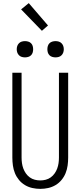

<svg xmlns="http://www.w3.org/2000/svg" viewBox="-20 -1200 515 1228"><path d="M238 8Q212 8 187 2.5Q162 -3 140 -16Q118 -29 101.5 -49Q85 -69 75.5 -92.5Q66 -116 62.5 -141.5Q59 -167 59 -192V-735H118V-192Q118 -174 120.5 -156.5Q123 -139 129 -122.5Q135 -106 145.5 -91Q156 -76 170.5 -65.5Q185 -55 202.5 -50.5Q220 -46 238 -46Q255 -46 272.5 -50.5Q290 -55 304.5 -65.5Q319 -76 329.5 -91Q340 -106 346 -122.5Q352 -139 354.5 -156.5Q357 -174 357 -192V-735H416V-192Q416 -167 412.5 -141.5Q409 -116 399.5 -92.5Q390 -69 373.5 -49Q357 -29 335 -16Q313 -3 288 2.5Q263 8 238 8ZM335 -833Q325 -833 314.5 -836Q304 -839 296.5 -846.5Q289 -854 286 -864Q283 -874 283 -885Q283 -896 286 -906Q289 -916 296.5 -923.5Q304 -931 314.5 -934Q325 -937 335 -937Q346 -937 356 -934Q366 -931 373.5 -923.5Q381 -916 384.5 -906Q388 -896 388 -885Q388 -874 384.5 -864Q381 -854 373.5 -846.5Q366 -839 356 -836Q346 -833 335 -833ZM140 -833Q129 -833 119 -836Q109 -839 101.5 -846.5Q94 -854 90.5 -864Q87 -874 87 -885Q87 -896 90.5 -906Q94 -916 101.5 -923.5Q109 -931 119 -934Q129 -937 140 -937Q150 -937 160.5 -934Q171 -931 178.5 -923.5Q186 -916 189 -906Q192 -896 192 -885Q192 -874 189 -864Q186 -854 178.5 -846.5Q171 -839 160.5 -836Q150 -833 140 -833ZM248 -1003 115 -1140 164 -1180 287 -1037Z"/></svg>

Font: Iosevka QP Light
Style: Regular
Weight: 300
Designer: Belleve Invis
Foundry: Belleve Invis
Version: Version 20.0.0; ttfautohint (v1.8.4)